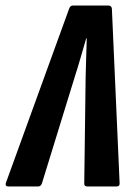

<svg xmlns="http://www.w3.org/2000/svg" viewBox="-48 -675 482 695"><path d="M-17 0Q-30 0 -27 -12L202 -643Q206 -655 216 -655H344Q356 -655 357 -643L385 -12Q386 0 373 0H269Q256 0 257 -12L262 -398Q263 -434 264 -468Q265 -502 266 -536H264Q254 -502 244 -467Q234 -432 223 -398L104 -12Q100 0 90 0Z"/></svg>

Font: Sofia Sans Extra Condensed ExtraBold
Style: Italic
Weight: 800
Italic angle: -9°
Designer: Botio Nikoltchev, Ani Petrova
Foundry: lettersoup
Version: Version 4.101; ttfautohint (v1.8.4.7-5d5b)